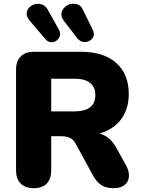

<svg xmlns="http://www.w3.org/2000/svg" viewBox="-20 -976 746 1005"><path d="M156 9Q112 9 88 -15.5Q64 -40 64 -84V-612Q64 -657 88.5 -681Q113 -705 157 -705H403Q523 -705 588.5 -646.5Q654 -588 654 -484Q654 -417 624.5 -367.5Q595 -318 539.5 -291.5Q484 -265 403 -265L411 -283H459Q502 -283 535 -262.5Q568 -242 590 -200L640 -110Q656 -81 655 -53.5Q654 -26 633.5 -8.5Q613 9 574 9Q535 9 510.5 -7Q486 -23 467 -57L376 -224Q364 -246 345.5 -254.5Q327 -263 303 -263H248V-84Q248 -40 225 -15.5Q202 9 156 9ZM248 -393H370Q423 -393 451 -414Q479 -435 479 -479Q479 -521 451 -542.5Q423 -564 370 -564H248ZM384 -777 315 -866Q299 -887 301.5 -905Q304 -923 317 -936.5Q330 -950 349 -954.5Q368 -959 386.5 -952.5Q405 -946 414 -925L466 -819Q475 -800 469 -785Q463 -770 448 -762Q433 -754 415.5 -756.5Q398 -759 384 -777ZM217 -772 136 -867Q119 -887 119.5 -905Q120 -923 132.5 -936Q145 -949 162.5 -954Q180 -959 198.5 -953Q217 -947 229 -927L287 -823Q298 -805 293.5 -789Q289 -773 276 -763.5Q263 -754 246.5 -755Q230 -756 217 -772Z"/></svg>

Font: Nunito ExtraLight Black
Style: Regular
Weight: 900
Version: Version 3.602